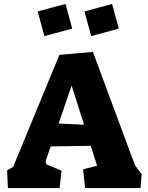

<svg xmlns="http://www.w3.org/2000/svg" viewBox="-20 -953 752 973"><path d="M16 -89 47 -108 281 -675 451 -690 651 -150Q661 -124 665 -116Q669 -108 680 -94L698 -71L692 0H411L401 -95L472 -113L440 -214L237 -211L215 -148Q212 -139 212 -133Q212 -126 214.5 -122.5Q217 -119 223 -117L292 -88L282 0H20ZM343 -519 277 -327 406 -321ZM171 -895 312 -933 346 -808 205 -770ZM408 -895 548 -933 582 -808 442 -770Z"/></svg>

Font: Suez One
Style: Regular
Weight: 400
Designer: Michal Sahar
Foundry: Hagilda
Version: Version 1.001